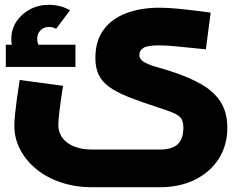

<svg xmlns="http://www.w3.org/2000/svg" viewBox="-20 -535 1025 803"><path d="M364.8 248Q295.7 248 236.3 228.3Q176.9 208.6 133.2 173.3Q89.5 137.9 64.8 91.3Q40 44.7 40 -9.6Q40 -27.6 42.7 -55.3Q45.4 -83 50.4 -119.8Q55.4 -156.6 62.4 -200.6L243.7 -176.1Q234.2 -116.9 229 -73.7Q223.8 -30.5 223.8 -12.7Q223.8 17.3 240.6 40.8Q257.4 64.3 289.3 77.3Q321.2 90.4 364.8 90.4H647.8Q700.9 90.4 723.9 67.6Q746.9 44.9 746.9 0.2Q746.9 -25.3 738 -39Q729.1 -52.7 705.3 -62.8Q681.4 -72.9 636.1 -87.3Q564.5 -110.6 515.3 -130.3Q466 -150.1 436.1 -172Q406.1 -193.9 392.5 -222.7Q378.9 -251.6 378.9 -292.7Q378.9 -363.2 412.6 -409.7Q446.3 -456.2 507.2 -479.5Q568 -502.8 647.7 -502.8Q684.2 -502.8 733 -497.8Q781.7 -492.9 861 -482.2L841 -328.7Q765.3 -336.7 720 -340.9Q674.6 -345.2 643.1 -345.2Q596.6 -345.2 579.6 -334.5Q562.7 -323.9 562.7 -304.2Q562.7 -287.9 580.9 -276.6Q599.1 -265.3 628.9 -256.6Q658.7 -247.8 691.8 -237.7Q770.2 -212.7 823.2 -181.9Q876.1 -151.1 903.4 -107.7Q930.7 -64.3 930.7 -1Q930.7 72.4 895.2 128.5Q859.6 184.6 796.1 216.3Q732.6 248 647.8 248ZM73.1 -267Q49.9 -294.1 38.6 -318.4Q27.3 -342.7 27.3 -371.9Q27.3 -412.6 48.7 -444.9Q70.1 -477.3 105.9 -496.1Q141.7 -515 185 -515Q207.2 -515 231.9 -508.7Q256.5 -502.4 272.6 -491.8L214.6 -414.4Q201.3 -422.3 185 -422.3Q163.2 -422.3 149.4 -408.2Q135.5 -394.1 135.5 -371.9Q135.5 -349 153.9 -328.3ZM4.3 -255.1V-347.8H295.6V-255.1Z"/></svg>

Font: TitilliumWeb ExtraLight
Style: Regular
Weight: 400
Designer: Mohamed Gaber, Accademia di Belle Arti di Urbino and others
Foundry: Kief Type Foundry, Accademia di Belle Arti di Urbino and others
Version: Version 3.000; ttfautohint (v1.8.2)